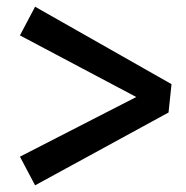

<svg xmlns="http://www.w3.org/2000/svg" viewBox="-20 -642 550 569"><path d="M488.3 -392.6 479.5 -308.6 84 -92.8 39.1 -177.7 383.8 -354.5 39.1 -537.1 84 -622.1Z"/></svg>

Font: Maiden Orange
Style: Regular
Weight: 400
Designer: Astigmatic (AOETI)
Foundry: Astigmatic (AOETI)
Version: Version 1.000